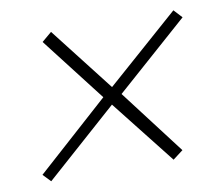

<svg xmlns="http://www.w3.org/2000/svg" viewBox="-59 -560 715 612"><g transform="rotate(-10 298.0 -254.5)"><path d="M293 -227 60 -20 36 -45 270 -255 110 -462 142 -489 303 -282 538 -489 563 -462 329 -255 489 -45 456 -20Z"/></g></svg>

Font: Sarabun Thin
Style: Italic
Weight: 250
Italic angle: -10°
Designer: Suppakit Chalermlarp | Katatrad Co.,Ltd.
Foundry: Cadson Demak Co.,Ltd.
Version: Version 1.000; ttfautohint (v1.6)